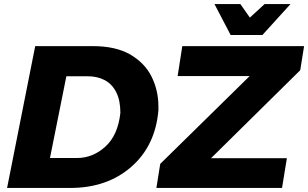

<svg xmlns="http://www.w3.org/2000/svg" viewBox="-20 -929 1523 949"><path d="M327 0H15L154 -701H440Q548 -701 619.5 -662Q694 -620 728.5 -551.5Q763 -483 763 -402V-384Q748 -208 628.5 -104Q509 0 327 0ZM360 -148Q439 -148 501 -204.5Q563 -261 575 -371Q575 -433 554.5 -473.2Q534 -513.5 497.8 -532.8Q461.5 -552 414 -552H308L227 -148ZM1374 0H753L772 -119L1214 -553H858L881 -701H1483L1464 -582L1023 -147H1398ZM1277 -756H1120L1040 -909H1168L1215 -842L1288 -909H1416Z"/></svg>

Font: Argentum Novus
Style: Bold Italic
Weight: 700
Designer: Julieta Ulanovsky (font) & Cristiano Sobral (main changes)
Foundry: Julieta Ulanovsky (font) & Cristiano Sobral (main changes)
Version: Version 3.00;November 27, 2020;FontCreator 13.0.0.2655 64-bi